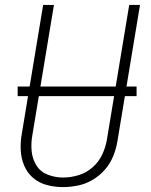

<svg xmlns="http://www.w3.org/2000/svg" viewBox="-20 -755 616 783"><path d="M237 8Q267 8 298.5 1.5Q330 -5 358.5 -22Q387 -39 408.5 -64Q430 -89 442 -119Q454 -149 459 -180L551 -735H507L416 -186Q411 -155 397 -125Q383 -95 357.5 -72.5Q332 -50 300 -40.5Q268 -31 237 -31Q205 -31 175 -42.5Q145 -54 128.5 -80.5Q112 -107 109 -139Q106 -171 112 -204L200 -735H156L69 -210Q63 -177 64.5 -143.5Q66 -110 78.5 -80Q91 -50 115 -29.5Q139 -9 171 -0.5Q203 8 237 8ZM52 -363H537V-402H52Z"/></svg>

Font: Iosevka Sparkle Extralight
Style: Italic
Weight: 200
Italic angle: -9°
Designer: Belleve Invis
Foundry: Belleve Invis
Version: Version 4.5.0; ttfautohint (v1.8.3)